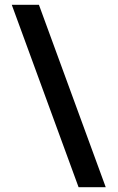

<svg xmlns="http://www.w3.org/2000/svg" viewBox="-20 -722 490 799"><path d="M307 57H420L142 -702H29Z"/></svg>

Font: Quattrocento Sans
Style: Bold
Weight: 700
Designer: Pablo Impallari
Foundry: Pablo Impallari, Igino Marini, Brenda Gallo
Version: Version 2.000